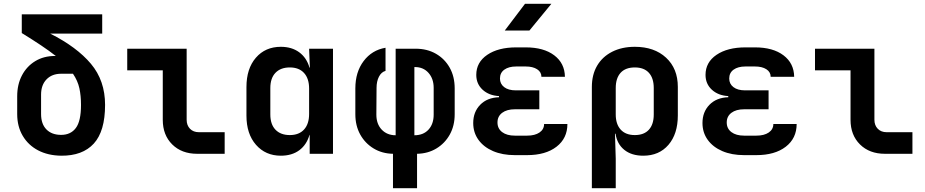

<svg xmlns="http://www.w3.org/2000/svg" viewBox="-20 -805 4840 1005"><path d="M300 10Q231 9 179.5 -18Q128 -45 99 -94Q70 -143 70 -208V-301Q70 -363 95 -410.5Q120 -458 164.5 -485Q209 -512 267 -512H272Q239 -538 195 -567.5Q151 -597 94 -632V-730H515V-629H243Q382 -559 456 -471Q530 -383 530 -256Q530 -118 471 -53.5Q412 11 300 10ZM300 -99Q350 -99 377 -135Q404 -171 404 -256Q404 -304 395.5 -343Q387 -382 362 -419H300Q252 -419 223.5 -389.5Q195 -360 195 -310V-208Q195 -156 223 -127.5Q251 -99 300 -99Z M1012 0Q931 0 881.5 -49Q832 -98 832 -178V-437H646V-550H957V-178Q957 -149 974.5 -131Q992 -113 1021 -113H1156V0Z M1450 10Q1370 10 1320 -47Q1270 -104 1270 -200V-349Q1270 -446 1319.5 -503Q1369 -560 1450 -560Q1507 -560 1546 -531.5Q1585 -503 1600 -451H1602L1598 -550H1723V0H1601V-99H1600Q1585 -47 1546.5 -18.5Q1508 10 1450 10ZM1497 -98Q1545 -98 1571.5 -127Q1598 -156 1598 -209V-341Q1598 -394 1571.5 -423Q1545 -452 1497 -452Q1449 -452 1422 -424Q1395 -396 1395 -344V-206Q1395 -154 1422 -126Q1449 -98 1497 -98Z M2037 180V0Q1980 -1 1935.5 -28Q1891 -55 1865.5 -101Q1840 -147 1840 -207V-342Q1840 -428 1883.5 -485.5Q1927 -543 1998 -555V-434Q1976 -428 1963.5 -403.5Q1951 -379 1951 -345L1950 -205Q1950 -156 1978 -126.5Q2006 -97 2051 -97V-550H2156Q2216 -550 2262 -523.5Q2308 -497 2334 -450.5Q2360 -404 2360 -342V-207Q2360 -147 2334.5 -101Q2309 -55 2264.5 -28Q2220 -1 2163 0V180ZM2149 -97Q2196 -97 2223 -126.5Q2250 -156 2250 -205V-345Q2250 -393 2223 -423.5Q2196 -454 2152 -454H2149Z M2739 7H2675Q2610 7 2561 -14Q2512 -35 2484.5 -73Q2457 -111 2457 -161Q2457 -219 2493.5 -256.5Q2530 -294 2592 -296V-302Q2539 -305 2506 -335.5Q2473 -366 2473 -413Q2473 -479 2530.5 -518Q2588 -557 2682 -557H2732Q2826 -557 2881 -515.5Q2936 -474 2937 -403H2814Q2814 -428 2791.5 -442.5Q2769 -457 2732 -457H2682Q2643 -457 2620 -440.5Q2597 -424 2597 -394Q2597 -366 2619 -349Q2641 -332 2680 -332H2803V-233H2675Q2633 -233 2608.5 -214.5Q2584 -196 2584 -164Q2584 -132 2608.5 -113.5Q2633 -95 2675 -95H2739Q2780 -95 2804 -111.5Q2828 -128 2828 -156H2950Q2950 -81 2893 -37Q2836 7 2739 7ZM2622 -645 2728 -785H2866L2751 -645Z M3078 180V-350Q3078 -414 3105.5 -461Q3133 -508 3184 -534Q3235 -560 3303 -560Q3405 -560 3466.5 -503Q3528 -446 3528 -350V-201Q3528 -104 3479 -47Q3430 10 3347 10Q3286 10 3248 -20.5Q3210 -51 3202 -105H3199L3203 26V180ZM3303 -98Q3351 -98 3376.5 -126Q3402 -154 3402 -206V-344Q3402 -396 3376.5 -424Q3351 -452 3303 -452Q3254 -452 3228.5 -424Q3203 -396 3203 -344V-206Q3203 -155 3229 -126.5Q3255 -98 3303 -98Z M3939 7H3875Q3810 7 3761 -14Q3712 -35 3684.5 -73Q3657 -111 3657 -161Q3657 -219 3693.5 -256.5Q3730 -294 3792 -296V-302Q3739 -305 3706 -335.5Q3673 -366 3673 -413Q3673 -479 3730.5 -518Q3788 -557 3882 -557H3932Q4026 -557 4081 -515.5Q4136 -474 4137 -403H4014Q4014 -428 3991.5 -442.5Q3969 -457 3932 -457H3882Q3843 -457 3820 -440.5Q3797 -424 3797 -394Q3797 -366 3819 -349Q3841 -332 3880 -332H4003V-233H3875Q3833 -233 3808.5 -214.5Q3784 -196 3784 -164Q3784 -132 3808.5 -113.5Q3833 -95 3875 -95H3939Q3980 -95 4004 -111.5Q4028 -128 4028 -156H4150Q4150 -81 4093 -37Q4036 7 3939 7Z M4612 0Q4531 0 4481.5 -49Q4432 -98 4432 -178V-437H4246V-550H4557V-178Q4557 -149 4574.5 -131Q4592 -113 4621 -113H4756V0Z"/></svg>

Font: JetBrains Mono NL
Style: Bold
Weight: 700
Monospace: yes
Designer: Philipp Nurullin, Konstantin Bulenkov
Foundry: JetBrains
Version: Version 2.305; ttfautohint (v1.8.4.7-5d5b)